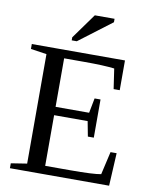

<svg xmlns="http://www.w3.org/2000/svg" viewBox="-93 -928 797 997"><g transform="rotate(10 305.5 -429.0)"><path d="M28.8 -25.9 112.8 -39.1V-616.2L28.8 -628.9V-654.8H520V-498H487.8L472.2 -604Q417.5 -610.8 314 -610.8H207V-355H383.8L398.9 -433.1H430.2V-231.9H398.9L383.8 -311H207V-43.9H335.9Q461.9 -43.9 501 -51.8L528.8 -172.9H561L551.8 0H28.8ZM229.5 -709.5V-725.6L325.2 -858.4H429.2V-840.3L256.3 -709.5Z"/></g></svg>

Font: Times New Roman
Style: Regular
Weight: 400
Designer: Steve Matteson
Foundry: Ascender Corporation
Version: Version 2.00.3